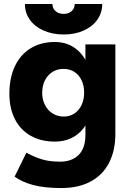

<svg xmlns="http://www.w3.org/2000/svg" viewBox="-20 -727 651 962"><path d="M53.2 158 112.2 38 120 42Q151.6 59.4 189.6 71.2Q227.6 83 281.6 83Q339.6 83 373.8 49.4Q408 15.8 408 -51.2V-504.6H558V-56.8Q558 28 526.2 89.2Q494.4 150.4 433.5 182.8Q372.6 215.2 288 215.2Q202.4 215.2 146 200Q89.6 184.8 53.2 158ZM27 -257.6Q27 -336.8 54.6 -395.2Q82.2 -453.6 133.6 -485.1Q185 -516.6 254.6 -516.6Q314 -516.6 357.4 -484.7Q400.8 -452.8 424.1 -394Q447.4 -335.2 447.4 -254.4Q447.4 -182 424.1 -128.6Q400.8 -75.2 357.4 -46.4Q314 -17.6 254.6 -17.6Q185 -17.6 133.6 -46.8Q82.2 -76 54.6 -130.2Q27 -184.4 27 -257.6ZM401.6 -262.4Q401.6 -297.6 388.8 -324.7Q376 -351.8 352.6 -366.8Q329.2 -381.8 298.6 -381.8Q267.2 -381.8 243.2 -366.8Q219.2 -351.8 205.3 -324.7Q191.4 -297.6 191.4 -262.4Q191.4 -228.4 205.3 -201.1Q219.2 -173.8 243.7 -158.4Q268.2 -143 299.6 -143Q329.4 -143 352.7 -158.4Q376 -173.8 388.8 -201.1Q401.6 -228.4 401.6 -262.4ZM104.8 -707H242.8Q242.8 -684.8 258.4 -671.1Q274 -657.4 299.4 -657.4Q323.2 -657.4 338.7 -671.1Q354.2 -684.8 354.2 -707H492.2Q492.2 -663 467.5 -628.1Q442.8 -593.2 398.8 -573.7Q354.8 -554.2 299.4 -554.2Q243.4 -554.2 198.8 -573.7Q154.2 -593.2 129.5 -628.2Q104.8 -663.2 104.8 -707Z"/></svg>

Font: 寒蝉端黑体 Light
Style: Regular
Weight: 300
Designer: ChillDuanSans {Warren2060}; 
Source Han Sans {Ryoko NISHIZUKA 西塚涼子 (kana, bopomofo & ideographs); Paul D. Hunt (Latin, G
Foundry: ChillType&Adobe
Version: Version 1.300;Glyphs 3.3 (3306)